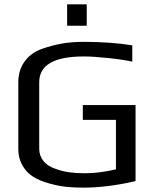

<svg xmlns="http://www.w3.org/2000/svg" viewBox="-20 -851 706 881"><path d="M288 -831H378V-733H288ZM207 -9Q163 -21 133 -39.5Q103 -58 84 -90Q64 -124 64 -166V-473Q64 -529 93 -569Q122 -609 173 -627Q222 -644 266.5 -651.5Q311 -659 363 -659Q487 -659 587 -643V-568Q549 -577 478.5 -584.5Q408 -592 365 -592Q160 -592 160 -474V-168Q160 -136 179.5 -112Q199 -88 233 -77Q265 -65 297 -60.5Q329 -56 369 -56Q436 -56 512 -74V-301H360V-369H602V-20Q472 10 363 10Q317 10 281.5 6Q246 2 207 -9Z"/></svg>

Font: Play
Style: Regular
Weight: 400
Designer: Jonas Hecksher (Cyrillic expansion: Cyreal)
Foundry: Jonas Hecksher, Playtype, e-types AS
Version: Version 2.101; ttfautohint (v1.5.65-e2d9)